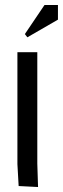

<svg xmlns="http://www.w3.org/2000/svg" viewBox="-20 -750 253 772"><path d="M90 -600 80 -613 159 -730H213V-671ZM50 -540H130V-92L133 2L55 -2L50 -90Z"/></svg>

Font: Glametrix
Style: Bold
Weight: 700
Designer: gluk
Foundry: gluk
Version: Version 0.40